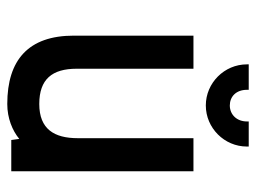

<svg xmlns="http://www.w3.org/2000/svg" viewBox="-108 -585 704 528"><g transform="rotate(90 244.0 -321.0)"><path d="M383 -653H314V-648C314 -620 295 -601 270 -601C246 -601 227 -618 227 -648V-653H157V-648C157 -586 208 -535 270 -535C332 -535 383 -586 383 -648ZM451 0V-501H360V-183C360 -118 335 -77 266 -77C198 -77 169 -112 169 -180V-501H78V-172C78 -47 145 11 266 11C305 11 339 -3 362 -22L365 0Z"/></g></svg>

Font: Advent Pro
Style: SemiBold
Weight: 600
Designer: Andreas Kalpakidis
Foundry: Andreas Kalpakidis
Version: Version 2.002 2008